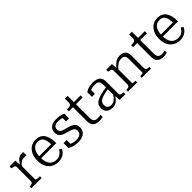

<svg xmlns="http://www.w3.org/2000/svg" viewBox="301 -2010 3341 3341"><g transform="rotate(-45 1972.0 -339.5)"><path d="M387 -543V-464Q380 -466 371 -467Q362 -468 352.5 -468.5Q343 -469 334 -469Q308 -469 287.5 -463Q267 -457 249.5 -445Q232 -433 216 -414Q200 -395 183 -368L182 -411Q206 -456 231 -486.5Q256 -517 285.5 -532.5Q315 -548 351 -548Q362 -548 372.5 -546.5Q383 -545 387 -543ZM41 0V-42H45Q81 -42 102 -53Q123 -64 123 -97V-444Q123 -459 115 -466.5Q107 -474 91 -479Q75 -484 51 -489L41 -491V-537H182L194 -410L197 -412V-63Q197 -55 209.5 -50Q222 -45 240 -43.5Q258 -42 273 -42H294V0Z M530 -263Q530 -203 543 -160.5Q556 -118 579.5 -91.5Q603 -65 635 -52.5Q667 -40 705 -40Q746 -40 775.5 -54Q805 -68 826 -91Q847 -114 861 -140L903 -109Q886 -74 857 -46.5Q828 -19 789.5 -4Q751 11 703 11Q633 11 576.5 -20Q520 -51 487 -113Q454 -175 454 -264Q454 -351 484 -414Q514 -477 567 -512Q620 -547 689 -547Q743 -547 783 -528.5Q823 -510 849.5 -473Q876 -436 890 -380.5Q904 -325 904 -249H510V-298H850L827 -279Q826 -339 817.5 -380.5Q809 -422 792.5 -447Q776 -472 750.5 -483.5Q725 -495 689 -495Q652 -495 623 -480.5Q594 -466 573 -437.5Q552 -409 541 -365.5Q530 -322 530 -263Z M1320 -140Q1320 -166 1308.5 -183Q1297 -200 1277.5 -211Q1258 -222 1232.5 -230Q1207 -238 1180 -245Q1148 -253 1117.5 -263.5Q1087 -274 1062.5 -290.5Q1038 -307 1024 -333.5Q1010 -360 1010 -400Q1010 -445 1032 -478Q1054 -511 1095.5 -529Q1137 -547 1195 -547Q1240 -547 1273.5 -541Q1307 -535 1330 -527Q1353 -519 1365 -511V-396H1290V-495Q1298 -494 1304 -491Q1310 -488 1314 -483.5Q1318 -479 1320 -471.5Q1322 -464 1322 -455Q1310 -469 1291 -478Q1272 -487 1248 -491.5Q1224 -496 1195 -496Q1135 -496 1106.5 -472.5Q1078 -449 1078 -408Q1078 -382 1089 -365Q1100 -348 1119.5 -337.5Q1139 -327 1165 -319.5Q1191 -312 1220 -305Q1251 -297 1281.5 -286.5Q1312 -276 1336.5 -259Q1361 -242 1375.5 -215Q1390 -188 1390 -148Q1390 -102 1367.5 -66Q1345 -30 1300.5 -9.5Q1256 11 1191 11Q1146 11 1109 4.5Q1072 -2 1043 -13.5Q1014 -25 993 -38V-159H1069V-29Q1057 -35 1050 -42.5Q1043 -50 1040 -57Q1037 -64 1036.5 -72Q1036 -80 1037 -87Q1054 -73 1076.5 -62.5Q1099 -52 1128 -46Q1157 -40 1191 -40Q1234 -40 1262.5 -51.5Q1291 -63 1305.5 -85Q1320 -107 1320 -140Z M1449 -485V-532H1460Q1491 -532 1512.5 -536Q1534 -540 1545 -554.5Q1556 -569 1556 -596L1607 -537H1790V-485ZM1624 -148Q1624 -108 1636 -85.5Q1648 -63 1670 -53.5Q1692 -44 1723 -44Q1747 -44 1767.5 -47.5Q1788 -51 1796 -54V-2Q1786 1 1772 4Q1758 7 1742.5 9Q1727 11 1711 11Q1668 11 1631.5 -2Q1595 -15 1572.5 -49.5Q1550 -84 1550 -147V-522L1556 -530V-690H1624Z M2215 -326V-279Q2153 -271 2109 -260.5Q2065 -250 2035.5 -237.5Q2006 -225 1989 -209.5Q1972 -194 1964.5 -174.5Q1957 -155 1957 -130Q1957 -100 1968 -80Q1979 -60 2000.5 -50Q2022 -40 2052 -40Q2086 -40 2114 -55Q2142 -70 2166.5 -99.5Q2191 -129 2213 -171L2215 -118Q2195 -79 2169 -50Q2143 -21 2110 -5Q2077 11 2036 11Q1989 11 1954 -5Q1919 -21 1900 -53Q1881 -85 1881 -130Q1881 -172 1899 -203Q1917 -234 1956 -257Q1995 -280 2059 -297Q2123 -314 2215 -326ZM2214 0 2204 -115 2200 -120V-388Q2200 -428 2189.5 -451.5Q2179 -475 2155 -485Q2131 -495 2090 -495Q2035 -495 1999 -480Q1963 -465 1944 -446Q1942 -453 1944.5 -460.5Q1947 -468 1953 -474.5Q1959 -481 1967 -485.5Q1975 -490 1985 -491V-380H1911V-494Q1925 -505 1950.5 -517Q1976 -529 2012 -538Q2048 -547 2093 -547Q2132 -547 2165 -539Q2198 -531 2222.5 -514Q2247 -497 2260.5 -469Q2274 -441 2274 -401V-86Q2274 -72 2283 -64Q2292 -56 2309 -52.5Q2326 -49 2350 -46L2355 -45V0Z M2419 0V-42H2423Q2447 -42 2464.5 -46.5Q2482 -51 2491.5 -63.5Q2501 -76 2501 -97V-444Q2501 -459 2493 -466.5Q2485 -474 2469 -479Q2453 -484 2428 -489L2419 -491V-537H2560L2571 -422L2575 -416V-52Q2575 -49 2586 -46.5Q2597 -44 2613 -43Q2629 -42 2642 -42H2646V0ZM2987 0H2759V-42H2763Q2776 -42 2792 -43Q2808 -44 2819.5 -46.5Q2831 -49 2831 -52V-391Q2831 -424 2822 -446Q2813 -468 2793.5 -479Q2774 -490 2740 -490Q2708 -490 2677 -477Q2646 -464 2617.5 -437.5Q2589 -411 2561 -372L2560 -419Q2588 -461 2619 -489.5Q2650 -518 2685 -532.5Q2720 -547 2760 -547Q2807 -547 2839 -531Q2871 -515 2888 -482.5Q2905 -450 2905 -401V-97Q2905 -76 2914 -63.5Q2923 -51 2941 -46.5Q2959 -42 2983 -42H2987Z M3029 -485V-532H3040Q3071 -532 3092.5 -536Q3114 -540 3125 -554.5Q3136 -569 3136 -596L3187 -537H3370V-485ZM3204 -148Q3204 -108 3216 -85.5Q3228 -63 3250 -53.5Q3272 -44 3303 -44Q3327 -44 3347.5 -47.5Q3368 -51 3376 -54V-2Q3366 1 3352 4Q3338 7 3322.5 9Q3307 11 3291 11Q3248 11 3211.5 -2Q3175 -15 3152.5 -49.5Q3130 -84 3130 -147V-522L3136 -530V-690H3204Z M3526 -263Q3526 -203 3539 -160.5Q3552 -118 3575.5 -91.5Q3599 -65 3631 -52.5Q3663 -40 3701 -40Q3742 -40 3771.5 -54Q3801 -68 3822 -91Q3843 -114 3857 -140L3899 -109Q3882 -74 3853 -46.5Q3824 -19 3785.5 -4Q3747 11 3699 11Q3629 11 3572.5 -20Q3516 -51 3483 -113Q3450 -175 3450 -264Q3450 -351 3480 -414Q3510 -477 3563 -512Q3616 -547 3685 -547Q3739 -547 3779 -528.5Q3819 -510 3845.5 -473Q3872 -436 3886 -380.5Q3900 -325 3900 -249H3506V-298H3846L3823 -279Q3822 -339 3813.5 -380.5Q3805 -422 3788.5 -447Q3772 -472 3746.5 -483.5Q3721 -495 3685 -495Q3648 -495 3619 -480.5Q3590 -466 3569 -437.5Q3548 -409 3537 -365.5Q3526 -322 3526 -263Z"/></g></svg>

Font: Roboto Serif SemiCondensed Light
Style: Regular
Weight: 300
Width: 4
Designer: Greg Gazdowicz
Foundry: Commercial Type
Version: Version 1.007